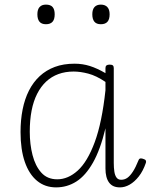

<svg xmlns="http://www.w3.org/2000/svg" viewBox="-20 -795 657 832"><path d="M223 17Q175 17 140.5 -11.5Q106 -40 87.5 -93.5Q69 -147 69 -223Q69 -275 78 -320.5Q87 -366 105.5 -402.5Q124 -439 152 -465Q180 -491 217.5 -505Q255 -519 303 -519Q338 -519 369.5 -509Q401 -499 437 -478V-500Q437 -508 441.5 -511.5Q446 -515 455 -515Q465 -515 469 -511.5Q473 -508 473 -500V-89Q473 -68 475.5 -51.5Q478 -35 485 -25.5Q492 -16 505 -16Q520 -16 532 -24.5Q544 -33 556 -51.5Q568 -70 580 -100Q583 -108 589 -108.5Q595 -109 602 -106Q610 -104 612 -99Q614 -94 612 -89Q600 -54 581.5 -30.5Q563 -7 542 5Q521 17 500 17Q484 17 472.5 12Q461 7 453 -3.5Q445 -14 441 -29.5Q437 -45 437 -65Q437 -109 437 -152.5Q437 -196 437 -239Q415 -147 383 -90.5Q351 -34 311 -8.5Q271 17 223 17ZM109 -224Q109 -170 121 -123Q133 -76 159 -47Q185 -18 228 -18Q275 -18 317 -56Q359 -94 390.5 -179Q422 -264 437 -404V-440Q397 -467 362.5 -476Q328 -485 299 -485Q263 -485 233 -474Q203 -463 180 -441.5Q157 -420 141 -388.5Q125 -357 117 -316Q109 -275 109 -224ZM179 -690Q160 -690 151 -701Q142 -712 142 -733Q142 -754 151.5 -764.5Q161 -775 179 -775Q199 -775 208 -764.5Q217 -754 217 -733Q217 -711 207.5 -700.5Q198 -690 179 -690ZM417 -690Q398 -690 389 -701Q380 -712 380 -733Q380 -754 389.5 -764.5Q399 -775 417 -775Q435 -775 445 -764.5Q455 -754 455 -733Q455 -711 445.5 -700.5Q436 -690 417 -690Z"/></svg>

Font: Playwrite FR Moderne Thin
Style: Regular
Weight: 250
Version: Version 1.002